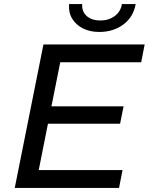

<svg xmlns="http://www.w3.org/2000/svg" viewBox="-20 -917 726 937"><path d="M169 -87H578L561 0H52L192 -700H686L669 -613H274L231 -398H583L566 -313H214ZM464 -761Q420 -761 385.5 -778Q351 -795 332.5 -825.5Q314 -856 317 -897H381Q379 -860 403.5 -838.5Q428 -817 470 -817Q510 -817 539.5 -838.5Q569 -860 575 -897H642Q631 -834 582 -797.5Q533 -761 464 -761Z"/></svg>

Font: Montserrat Medium
Style: Italic
Weight: 500
Italic angle: -11.3°
Designer: Julieta Ulanovsky
Foundry: Julieta Ulanovsky
Version: Version 9.000; ttfautohint (v1.8.4.7-5d5b)